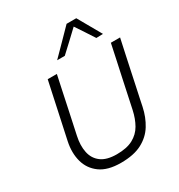

<svg xmlns="http://www.w3.org/2000/svg" viewBox="-222 -1115 1186 1273"><g transform="rotate(-30 370.5 -478.5)"><path d="M331.5 10.5Q231 10.5 173.5 -31.2Q116 -73 97.5 -141.2Q79 -209.5 96 -290Q102.5 -320.5 113 -369.2Q123.5 -418 135.5 -473.5Q150 -540.5 162 -597.2Q174 -654 187 -713H257Q244.5 -654 232.2 -597Q220 -540 206 -473L167 -290.5Q152.5 -224 163.8 -169.8Q175 -115.5 217 -84Q259 -52.5 336 -52.5Q412.5 -52.5 460 -78Q507.5 -103.5 533.5 -149Q559.5 -194.5 572.5 -254.5L619 -473Q633.5 -540 645.8 -597Q658 -654 670.5 -713H741Q728 -654 716 -597.2Q704 -540.5 689.5 -473Q680 -427 670.2 -381.8Q660.5 -336.5 652.5 -299.2Q644.5 -262 640 -239Q625 -168.5 590.2 -112Q555.5 -55.5 493 -22.5Q430.5 10.5 331.5 10.5ZM603 -788.5Q580.5 -823.5 557.2 -858.8Q534 -894 510.5 -929Q473 -893.5 436.5 -859.2Q400 -825 362.5 -790.5H304Q349 -836 391.8 -879.5Q434.5 -923 479 -968.5H553Q578.5 -923.5 604 -878.8Q629.5 -834 654.5 -790Z"/></g></svg>

Font: Commissioner Light
Style: Italic
Weight: 300
Italic angle: -12°
Designer: Kostas Bartsokas
Foundry: Kostas Bartsokas
Version: Version 1.000; ttfautohint (v1.8.3)